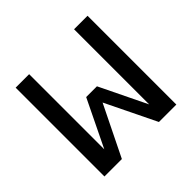

<svg xmlns="http://www.w3.org/2000/svg" viewBox="-135 -658 795 795"><g transform="rotate(-45 262.5 -260.0)"><path d="M52 0V-520H131V-80L231 -286H294L394 -80V-520H473V0H371L263 -222L154 0Z"/></g></svg>

Font: Iosevka Pride
Style: Regular
Weight: 400
Monospace: yes
Designer: Belleve Invis
Foundry: Belleve Invis
Version: Version 30.3.1; ttfautohint (v1.8.4)